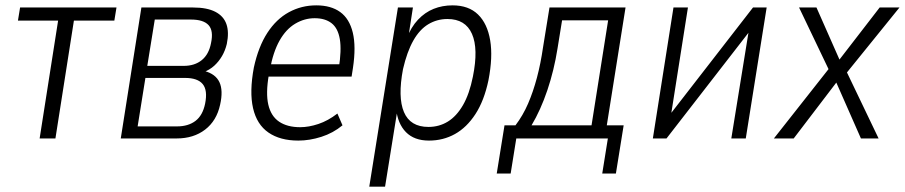

<svg xmlns="http://www.w3.org/2000/svg" viewBox="-20 -517 3379 717"><path d="M128 0 197 -440H47L55 -489H415L407 -440H256L187 0Z M431 0 508 -489H701Q753 -489 784 -473Q815 -457 825.5 -427Q836 -397 827 -353Q821 -328 809 -307.5Q797 -287 780 -271.5Q763 -256 739 -247L743 -252Q785 -241 799.5 -210Q814 -179 802 -126Q789 -66 746 -33Q703 0 640 0ZM494 -45H641Q683 -45 710 -65.5Q737 -86 746 -130Q756 -180 737 -203Q718 -226 671 -226H523ZM530 -271H666Q707 -271 733.5 -292.5Q760 -314 768 -356Q778 -402 759 -423Q740 -444 693 -444H558Z M1094 8Q1026 8 982.5 -22Q939 -52 925 -113Q911 -174 928 -265Q945 -343 978.5 -394.5Q1012 -446 1059 -471.5Q1106 -497 1161 -497Q1216 -497 1250.5 -472Q1285 -447 1297.5 -395Q1310 -343 1298 -263L1293 -231H968L976 -277H1263L1245 -261Q1256 -330 1249 -371Q1242 -412 1218 -430.5Q1194 -449 1155 -449Q1117 -449 1082.5 -428.5Q1048 -408 1024 -365.5Q1000 -323 988 -257L984 -238Q972 -169 982 -126Q992 -83 1022.5 -62.5Q1053 -42 1101 -42Q1133 -42 1169 -54Q1205 -66 1240 -93L1259 -49Q1224 -20 1180 -6Q1136 8 1094 8Z M1359 180 1466 -489H1522L1504 -372H1498Q1515 -416 1541 -443.5Q1567 -471 1599.5 -484Q1632 -497 1670 -497Q1730 -497 1765 -463Q1800 -429 1810.5 -366.5Q1821 -304 1804 -217Q1788 -141 1755.5 -91Q1723 -41 1679 -16.5Q1635 8 1582 8Q1527 8 1496 -23.5Q1465 -55 1459 -112H1465L1418 180ZM1580 -43Q1620 -43 1652.5 -63Q1685 -83 1709 -124.5Q1733 -166 1746 -231Q1767 -335 1742.5 -390.5Q1718 -446 1651 -446Q1612 -446 1579.5 -426.5Q1547 -407 1523.5 -365.5Q1500 -324 1485 -259Q1465 -154 1488.5 -98.5Q1512 -43 1580 -43Z M1835 131 1864 -49H1905Q1933 -86 1952 -130Q1971 -174 1985 -226.5Q1999 -279 2008 -341L2032 -489H2316L2246 -49H2309L2280 131H2229L2250 0H1908L1887 131ZM1965 -49H2189L2251 -441H2079L2062 -336Q2049 -254 2024 -180Q1999 -106 1965 -49Z M2418 0 2495 -489H2549L2481 -57H2457L2792 -489H2843L2765 0H2711L2781 -432H2804L2469 0Z M2870 0 3082 -269 3085 -236 2964 -489H3029L3120 -283H3106L3265 -489H3339L3136 -238L3134 -265L3261 0H3195L3099 -218L3111 -219L2944 0Z"/></svg>

Font: Nunito Sans 10pt Condensed Light
Style: Italic
Weight: 300
Width: 3
Italic angle: -9°
Designer: Vernon Adams
Foundry: Vernon Adams
Version: Version 3.101;gftools[0.9.27]